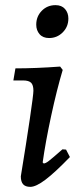

<svg xmlns="http://www.w3.org/2000/svg" viewBox="-20 -715 312 747"><path d="M223 -134 237 -133 252 -104Q194 -44 157 -16Q120 12 98 12Q79 12 70 2Q61 -8 61 -29Q82 -157 96 -252Q110 -347 110 -362Q110 -384 101 -393Q92 -402 70 -402H32L40 -449Q119 -449 214 -456L224 -443Q201 -366 179 -264Q157 -162 146 -83L150 -79Q157 -79 169.5 -88.5Q182 -98 223 -134ZM121 -619Q121 -651 142.5 -673Q164 -695 196 -695Q220 -695 233 -680Q246 -665 246 -643Q246 -611 224 -589Q202 -567 171 -567Q147 -567 134 -582Q121 -597 121 -619Z"/></svg>

Font: Alegreya Medium
Style: Italic
Weight: 500
Italic angle: -7°
Designer: Juan Pablo del Peral
Foundry: Huerta Tipografica
Version: Version 2.008; ttfautohint (v1.8)